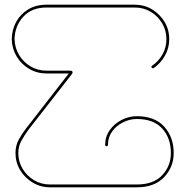

<svg xmlns="http://www.w3.org/2000/svg" viewBox="-20 -798 790 818"><path d="M193 0Q153 0 119.5 -20Q86 -40 66 -73Q46 -106 46 -146Q46 -178 60 -203.5Q74 -229 92 -252L273 -485H178Q138 -485 104.5 -504.5Q71 -524 51 -557.5Q31 -591 30 -631Q31 -672 49 -705Q67 -738 100 -758Q133 -778 178 -778H554Q595 -778 628 -758Q661 -738 681 -705Q701 -672 701 -631Q701 -593 682.5 -560.5Q664 -528 635 -508Q631 -506 628 -508Q625 -510 625 -513Q625 -517 628 -518Q656 -537 672.5 -566.5Q689 -596 689 -631Q689 -668 671 -698.5Q653 -729 622.5 -747.5Q592 -766 554 -766H178Q115 -766 79 -726.5Q43 -687 42 -631Q43 -594 61.5 -563.5Q80 -533 110.5 -515Q141 -497 178 -497H280Q286 -497 288.5 -493Q291 -489 286 -482L101 -245Q85 -223 71.5 -199Q58 -175 58 -146Q58 -109 76.5 -78.5Q95 -48 125.5 -30Q156 -12 193 -12H563Q634 -12 671 -51.5Q708 -91 708 -146Q708 -210 671 -250.5Q634 -291 563 -291Q532 -291 503.5 -276.5Q475 -262 457.5 -237.5Q440 -213 440 -181Q440 -175 434 -175Q428 -175 428 -181Q428 -216 447.5 -243.5Q467 -271 498 -287Q529 -303 563 -303Q639 -303 679.5 -258.5Q720 -214 720 -146Q720 -86 679 -43Q638 0 563 0Z"/></svg>

Font: Moirai One
Style: Regular
Weight: 400
Designer: Jiyeon Park
Foundry: JAMO
Version: Version 1.000; ttfautohint (v1.8.4.7-5d5b);gftools[0.9.29]